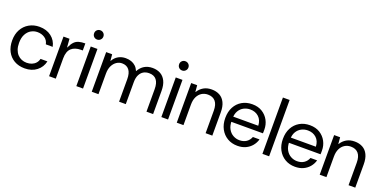

<svg xmlns="http://www.w3.org/2000/svg" viewBox="-15 -1480 4487 2258"><g transform="rotate(20 2228.0 -351.0)"><path d="M280 12Q204 12 148 -20.5Q92 -53 61.5 -111.5Q31 -170 31 -248Q31 -326 63 -384.5Q95 -443 152 -475.5Q209 -508 280 -508Q369 -508 429 -462Q489 -416 505 -339H419Q409 -389 370 -415Q331 -441 279 -441Q237 -441 200 -420Q163 -399 140 -356Q117 -313 117 -248Q117 -201 129.5 -165.5Q142 -130 164.5 -106Q187 -82 216.5 -70Q246 -58 279 -58Q314 -58 343 -69.5Q372 -81 392 -103.5Q412 -126 419 -157H505Q489 -82 429 -35Q369 12 280 12Z M583 0V-496H658L666 -391H669Q691 -440 715.5 -465Q740 -490 773 -499Q806 -508 852 -508V-420H830Q792 -420 761.5 -410Q731 -400 710 -380.5Q689 -361 678 -329.5Q667 -298 667 -255V0Z M924 0V-496H1008V0ZM966 -598Q941 -598 924.5 -614.5Q908 -631 908 -657Q908 -681 924.5 -697.5Q941 -714 966 -714Q990 -714 1007 -697.5Q1024 -681 1024 -656Q1024 -632 1007 -615Q990 -598 966 -598Z M1117 0V-496H1192L1199 -417H1202Q1227 -462 1268 -485Q1309 -508 1359 -508Q1398 -508 1429.5 -497Q1461 -486 1484.5 -464Q1508 -442 1522 -408H1525Q1552 -457 1595 -482.5Q1638 -508 1696 -508Q1752 -508 1794.5 -484.5Q1837 -461 1861 -412.5Q1885 -364 1885 -290V0H1802V-281Q1802 -358 1771 -397Q1740 -436 1679 -436Q1639 -436 1609 -419Q1579 -402 1561 -366Q1543 -330 1543 -275V0H1459V-281Q1459 -358 1428 -397Q1397 -436 1339 -436Q1303 -436 1271.5 -415Q1240 -394 1220.5 -354.5Q1201 -315 1201 -257V0Z M1988 0V-496H2072V0ZM2030 -598Q2005 -598 1988.5 -614.5Q1972 -631 1972 -657Q1972 -681 1988.5 -697.5Q2005 -714 2030 -714Q2054 -714 2071 -697.5Q2088 -681 2088 -656Q2088 -632 2071 -615Q2054 -598 2030 -598Z M2181 0V-496H2256L2263 -415H2266Q2292 -458 2334.5 -483Q2377 -508 2436 -508Q2493 -508 2536 -484.5Q2579 -461 2602.5 -412.5Q2626 -364 2626 -290V0H2542V-281Q2542 -358 2509 -397Q2476 -436 2414 -436Q2371 -436 2337.5 -415Q2304 -394 2284.5 -354.5Q2265 -315 2265 -257V0Z M2942 12Q2871 12 2816 -20.5Q2761 -53 2729.5 -111.5Q2698 -170 2698 -248Q2698 -327 2729 -385Q2760 -443 2815.5 -475.5Q2871 -508 2944 -508Q3017 -508 3069 -475.5Q3121 -443 3149 -390.5Q3177 -338 3177 -276Q3177 -266 3177 -254.5Q3177 -243 3176 -229H2761V-294H3094Q3091 -364 3048.5 -403Q3006 -442 2942 -442Q2899 -442 2862 -423Q2825 -404 2802.5 -366Q2780 -328 2780 -271V-243Q2780 -181 2803 -140Q2826 -99 2863.5 -78.5Q2901 -58 2942 -58Q2994 -58 3029 -82Q3064 -106 3080 -148H3163Q3150 -102 3120 -66Q3090 -30 3045.5 -9Q3001 12 2942 12Z M3253 0V-705H3337V0Z M3663 12Q3592 12 3537 -20.5Q3482 -53 3450.5 -111.5Q3419 -170 3419 -248Q3419 -327 3450 -385Q3481 -443 3536.5 -475.5Q3592 -508 3665 -508Q3738 -508 3790 -475.5Q3842 -443 3870 -390.5Q3898 -338 3898 -276Q3898 -266 3898 -254.5Q3898 -243 3897 -229H3482V-294H3815Q3812 -364 3769.5 -403Q3727 -442 3663 -442Q3620 -442 3583 -423Q3546 -404 3523.5 -366Q3501 -328 3501 -271V-243Q3501 -181 3524 -140Q3547 -99 3584.5 -78.5Q3622 -58 3663 -58Q3715 -58 3750 -82Q3785 -106 3801 -148H3884Q3871 -102 3841 -66Q3811 -30 3766.5 -9Q3722 12 3663 12Z M3970 0V-496H4045L4052 -415H4055Q4081 -458 4123.5 -483Q4166 -508 4225 -508Q4282 -508 4325 -484.5Q4368 -461 4391.5 -412.5Q4415 -364 4415 -290V0H4331V-281Q4331 -358 4298 -397Q4265 -436 4203 -436Q4160 -436 4126.5 -415Q4093 -394 4073.5 -354.5Q4054 -315 4054 -257V0Z"/></g></svg>

Font: DM Sans 36pt
Style: Regular
Weight: 400
Designer: Colophon Foundry, Jonny Pinhorn
Foundry: Colophon Foundry
Version: Version 4.004;gftools[0.9.30]